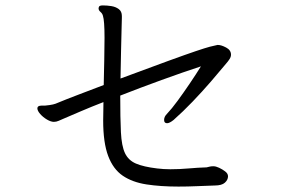

<svg xmlns="http://www.w3.org/2000/svg" viewBox="-20 -714 1040 709"><path d="M769 -100Q777 -100 789 -94.5Q801 -89 811.5 -81Q822 -73 822 -63Q822 -50 810.5 -39.5Q799 -29 773 -29Q740 -28 706.5 -26.5Q673 -25 639 -25Q573 -25 521 -33Q469 -41 433.5 -65Q398 -89 379.5 -138Q361 -187 361 -269Q361 -283 361.5 -300.5Q362 -318 362 -337Q318 -320 279.5 -303.5Q241 -287 213 -275Q206 -272 197 -268Q188 -264 179 -264Q168 -264 153.5 -272.5Q139 -281 128.5 -293Q118 -305 118 -314Q118 -318 121 -321Q126 -324 133 -324H146Q149 -324 163 -326Q177 -328 185 -331Q226 -348 271 -365Q316 -382 363 -400Q364 -447 365 -493Q366 -539 366 -574Q366 -638 360 -656Q358 -664 351 -670Q344 -676 344 -683Q344 -686 346 -690Q349 -694 360 -694Q375 -694 391 -691.5Q407 -689 418.5 -680.5Q430 -672 430 -655V-648Q430 -642 429 -608.5Q428 -575 427 -526Q426 -477 425 -424Q535 -465 601 -489Q667 -513 702.5 -525Q738 -537 755 -541.5Q772 -546 783 -548H785Q797 -548 815 -538.5Q833 -529 833 -512Q833 -504 827.5 -495.5Q822 -487 814 -478Q790 -449 758.5 -412.5Q727 -376 691.5 -339Q656 -302 621 -271Q606 -259 597 -259Q586 -259 586 -271Q586 -283 596 -293Q614 -312 636 -342Q658 -372 681 -406Q704 -440 722 -469Q655 -447 576.5 -418.5Q498 -390 424 -361Q424 -277 426.5 -226Q429 -175 441.5 -148.5Q454 -122 482 -110Q510 -98 560 -92Q584 -89 609 -89Q643 -89 676.5 -92Q710 -95 743 -96Q748 -97 753.5 -98.5Q759 -100 766 -100Z"/></svg>

Font: Moon Stars Kai HW
Style: Regular
Weight: 400
Designer: GuiWonder
Version: Version 1.101